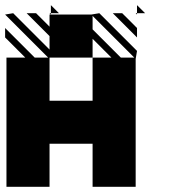

<svg xmlns="http://www.w3.org/2000/svg" viewBox="-25 -723 712 743"><path d="M505.2 -666.7 500 -671.9H505.2ZM505.2 -578.1 411.5 -671.9H447.9L505.2 -614.6ZM505.2 -671.9H536.5L505.2 -703.1ZM171.9 -671.9V-666.7L166.7 -671.9ZM171.9 -671.9H203.1L171.9 -703.1ZM333.3 0V-166.7H166.7V0H0V-500H72.9L-5.2 -578.1V-614.6L109.4 -500H161.5L-5.2 -666.7L26 -671.9L166.7 -531.2V-583.3L78.1 -671.9H114.6L166.7 -619.8V-666.7H328.1L359.4 -671.9L505.2 -526L500 -494.8V0ZM333.3 -333.3V-500H406.2L333.3 -572.9V-500H166.7V-494.8V-333.3ZM500 -333.3V-166.7ZM442.7 -500H494.8L333.3 -661.5V-609.4Z"/></svg>

Font: 0xA000-Monochrome
Style: Monochrome
Weight: 400
Version: Version 0.1